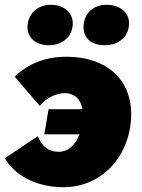

<svg xmlns="http://www.w3.org/2000/svg" viewBox="-20 -768 593 802"><path d="M245 14C415 14 528 -129 528 -291C528 -439 422 -531 258 -531C170 -531 100 -503 41 -448L146 -326C174 -359 214 -379 251 -379C286 -379 316 -359 324 -312H183L165 -207H312C296 -164 266 -134 226 -134C183 -134 157 -154 138 -199L0 -107C51 -22 150 14 245 14ZM185 -579C238 -579 284 -613 284 -671C284 -717 245 -748 193 -748C137 -748 95 -711 95 -654C95 -610 130 -579 185 -579ZM417 -579C474 -579 519 -613 519 -671C519 -717 481 -748 424 -748C369 -748 329 -711 329 -654C329 -609 362 -579 417 -579Z"/></svg>

Font: Fixel Display 20240404 Black
Style: Italic
Weight: 900
Italic angle: -10°
Designer: AlfaBravo + MacPaw
Foundry: Kyrylo Tkachov, Marchela Mozhyna, Serhii Makarenko, Maria Weinstein, Zakhar Kryvoshyya
Version: Version 1.211;Glyphs 3.2 (3225)